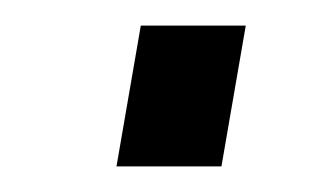

<svg xmlns="http://www.w3.org/2000/svg" viewBox="-20 -423 252 150"><path d="M71 -293 90 -403H172L153 -293Z"/></svg>

Font: Archivo ExtraCondensed
Style: Italic
Weight: 400
Width: 2
Italic angle: -10°
Designer: Hector Gatti
Foundry: Omnibus-Type
Version: Version 2.001